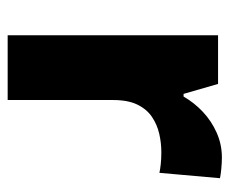

<svg xmlns="http://www.w3.org/2000/svg" viewBox="-69 -530 599 501"><g transform="rotate(90 230.5 -279.5)"><path d="M391 -559Q404 -559 420 -557.5Q436 -556 445 -554L431 -396Q422 -398 408 -399.5Q394 -401 377 -401Q353 -401 329 -395.5Q305 -390 285 -376.5Q265 -363 253 -338.5Q241 -314 241 -275V0H72V-549H199L225 -459H232Q248 -487 272 -509.5Q296 -532 326.5 -545.5Q357 -559 391 -559Z"/></g></svg>

Font: Noto Sans Armenian ExtraBold
Style: Regular
Weight: 800
Version: Version 2.007